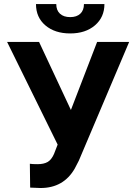

<svg xmlns="http://www.w3.org/2000/svg" viewBox="-20 -918 671 948"><path d="M15.1 0ZM330.1 -375 459.5 -710.9H617.7L369.1 -124.5L349.1 -85.9Q293.9 10.3 180.2 10.3L128.9 8.3L127.4 -109.4Q139.2 -107.4 165.5 -107.4Q196.3 -107.4 215.1 -118.2Q233.9 -128.9 246.6 -157.7L264.6 -204.1L15.1 -710.9H172.9ZM495.6 -897.9Q495.6 -833 449 -793Q402.3 -752.9 326.7 -752.9Q251 -752.9 204.3 -792.5Q157.7 -832 157.7 -897.9H257.8Q257.8 -867.2 276.1 -850.3Q294.4 -833.5 326.7 -833.5Q358.4 -833.5 376.5 -850.3Q394.5 -867.2 394.5 -897.9Z"/></svg>

Font: Roboto-o
Style: o-Bold
Weight: 700
Designer: Google
Version: Version 2.134; 2016; ttfautohint (v1.6)